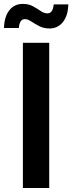

<svg xmlns="http://www.w3.org/2000/svg" viewBox="-62 -942 362 962"><path d="M184.6 -727.5V0H52.7V-727.5ZM186 -799.3Q157.2 -799.3 134.8 -811Q112.3 -822.8 94.7 -834.5Q77.1 -846.2 62.5 -846.2Q47.9 -846.2 40.5 -833.3Q33.2 -820.3 32.7 -801.8H-42Q-40.5 -857.9 -15.6 -890.1Q9.3 -922.4 52.7 -922.4Q82 -922.4 103.5 -910.4Q125 -898.4 142.1 -886.7Q159.2 -875 175.8 -875Q203.1 -875 207 -919.9H280.3Q278.8 -862.8 252.9 -831.1Q227.1 -799.3 186 -799.3Z"/></svg>

Font: Inter Tight SemiBold
Style: Regular
Weight: 600
Designer: Rasmus Andersson
Foundry: rsms
Version: Version 3.004; ttfautohint (v1.8.4.7-5d5b)